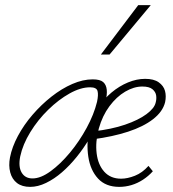

<svg xmlns="http://www.w3.org/2000/svg" viewBox="-20 -724 676 750"><path d="M98 6Q66 6 46.5 -9Q27 -24 20 -50.5Q13 -77 19 -109Q27 -150 50 -193Q73 -236 107 -275.5Q141 -315 181 -346.5Q221 -378 262.5 -396Q304 -414 342 -414Q371 -414 383 -403.5Q395 -393 397 -373.5Q399 -354 392 -327Q385 -294 368.5 -257.5Q352 -221 329.5 -183Q307 -145 279.5 -111Q252 -77 222 -51Q192 -25 160 -9.5Q128 6 98 6ZM107 -27Q139 -27 177.5 -55Q216 -83 253 -127.5Q290 -172 318.5 -224.5Q347 -277 359 -326Q365 -354 361 -368.5Q357 -383 332 -383Q295 -383 252 -359Q209 -335 168.5 -295.5Q128 -256 98.5 -208Q69 -160 59 -113Q51 -73 64.5 -50Q78 -27 107 -27ZM446 6Q393 6 363 -26.5Q333 -59 325 -111.5Q317 -164 329 -221Q339 -265 362 -301Q385 -337 415.5 -362.5Q446 -388 480 -402Q514 -416 547 -416Q581 -416 600 -402.5Q619 -389 624.5 -369Q630 -349 625 -325Q616 -288 578 -258.5Q540 -229 480 -209.5Q420 -190 344 -180L345 -211Q416 -219 468.5 -237Q521 -255 552 -278Q583 -301 588 -323Q592 -337 590 -351Q588 -365 575.5 -375.5Q563 -386 536 -386Q503 -386 469 -366Q435 -346 407.5 -309Q380 -272 366 -222Q352 -170 357.5 -125Q363 -80 387.5 -53Q412 -26 453 -26Q478 -26 507 -37.5Q536 -49 560 -76L577 -55Q560 -36 538.5 -22Q517 -8 493.5 -1Q470 6 446 6ZM374 -511 520 -704H569L408 -511Z"/></svg>

Font: Ysabeau Infant ExtraLight
Style: Italic
Weight: 250
Italic angle: -12°
Designer: Christian Thalmann (Catharsis Fonts)
Version: Version 2.001;gftools[0.9.30]; featfreeze: ss01,ss02,lnum